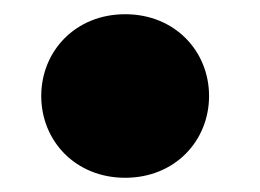

<svg xmlns="http://www.w3.org/2000/svg" viewBox="-20 -220 366 270"><path d="M38 -85C38 -22 86 30 156 30C226 30 274 -22 274 -85C274 -148 226 -200 156 -200C86 -200 38 -148 38 -85Z"/></svg>

Font: Jost* Black
Style: Italic
Weight: 900
Italic angle: -10°
Version: Version 3.7